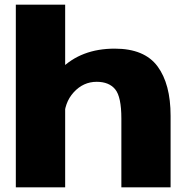

<svg xmlns="http://www.w3.org/2000/svg" viewBox="-20 -805 819 825"><path d="M48 0H260V-785H48ZM501.5 0H713V-307.5Q713 -444 656.8 -520Q600.5 -596 473 -596Q328.5 -596 240.5 -507.8Q152.5 -419.5 152.5 -341.5L255.5 -292.5Q255.5 -363.5 296.8 -408.5Q338 -453.5 395.5 -453.5Q448.5 -453.5 475 -421.2Q501.5 -389 501.5 -295.5Z"/></svg>

Font: Anybody SemiExpanded ExtraBold
Style: Regular
Weight: 800
Width: 6
Version: Version 1.113;gftools[0.9.25]